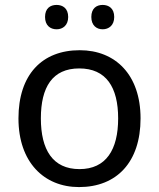

<svg xmlns="http://www.w3.org/2000/svg" viewBox="-20 -750 645 780"><path d="M163 -681C163 -647 184 -631 210 -631C235 -631 257 -647 257 -681C257 -716 235 -730 210 -730C184 -730 163 -716 163 -681ZM351 -681C351 -647 372 -631 397 -631C422 -631 444 -647 444 -681C444 -716 422 -730 397 -730C372 -730 351 -716 351 -681ZM551 -269C551 -446 449 -546 304 -546C150 -546 55 -446 55 -269C55 -91 159 10 301 10C454 10 551 -91 551 -269ZM146 -269C146 -396 193 -472 302 -472C411 -472 460 -396 460 -269C460 -142 411 -63 303 -63C194 -63 146 -142 146 -269Z"/></svg>

Font: Noto Sans Buginese
Style: Regular
Weight: 400
Designer: Monotype Design Team
Foundry: Monotype Imaging Inc.
Version: Version 2.002